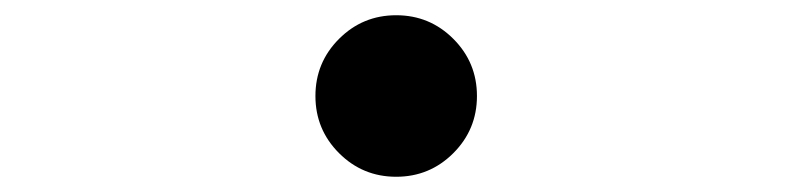

<svg xmlns="http://www.w3.org/2000/svg" viewBox="-20 -506 1040 252"><path d="M500 -274Q456 -274 425 -305Q394 -336 394 -380Q394 -424 425 -455Q456 -486 500 -486Q544 -486 575 -455Q606 -424 606 -380Q606 -336 575 -305Q544 -274 500 -274Z"/></svg>

Font: Zen Old Mincho Black
Style: Regular
Weight: 900
Designer: Yoshimichi Ohira
Foundry: Positype
Version: Version 1.001